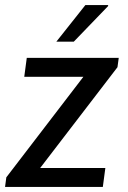

<svg xmlns="http://www.w3.org/2000/svg" viewBox="-24 -740 507 760"><path d="M404 -720H314L199 -575H268L404 -716ZM446 -511H82L72 -436H306L1 -38L-4 0H383L393 -75H135L441 -474Z"/></svg>

Font: Chivo
Style: Italic
Weight: 400
Italic angle: -8°
Designer: Hector Gatti
Foundry: Omnibus-Type
Version: Version 1.003;PS 001.003;hotconv 1.0.70;makeotf.lib2.5.58329